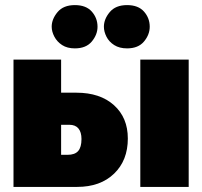

<svg xmlns="http://www.w3.org/2000/svg" viewBox="-20 -734 793 754"><path d="M33 -500H220V-126H245Q274 -126 287 -141Q300 -156 300 -188Q300 -215 288 -229.5Q276 -244 252 -244H84V-370H280Q373 -370 427.5 -321Q482 -272 482 -190Q482 -104 428 -52Q374 0 283 0H33ZM531 -500H721V0H531ZM183 -629Q183 -659 206 -686.5Q229 -714 274 -714Q318 -714 340.5 -688.5Q363 -663 363 -629Q363 -598 340.5 -571Q318 -544 274 -544Q244 -544 224 -557Q204 -570 193.5 -590Q183 -610 183 -629ZM388 -629Q388 -659 411 -686.5Q434 -714 479 -714Q523 -714 545.5 -688.5Q568 -663 568 -629Q568 -598 545.5 -571Q523 -544 479 -544Q449 -544 428.5 -557Q408 -570 398 -590Q388 -610 388 -629Z"/></svg>

Font: Moderustic ExtraBold
Style: Regular
Weight: 800
Designer: Tural Alisoy
Foundry: TAFT Foundry
Version: Version 2.120